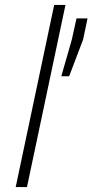

<svg xmlns="http://www.w3.org/2000/svg" viewBox="-20 -763 377 783"><path d="M44 0 201 -743H247L90 0ZM230 -452 273 -602 292 -688H337L319 -602L262 -452Z"/></svg>

Font: Saira ExtraLight
Style: Italic
Weight: 200
Italic angle: -12°
Designer: Hector Gatti with collaboration of the Omnibus-Type team
Foundry: Omnibus-Type
Version: Version 1.100; ttfautohint (v1.8.3)